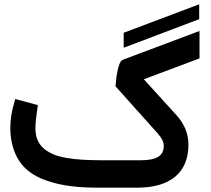

<svg xmlns="http://www.w3.org/2000/svg" viewBox="-20 -869 976 889"><path d="M710.4 -251C729 -230 738.3 -211.4 738.3 -194.3C738.3 -149.4 709 -127 631.3 -127H449.7C417 -127 387.7 -127.9 362.8 -129.4C312.5 -132.3 261.2 -140.1 227.5 -154.3C174.8 -176.8 144 -211.9 144 -275.9C144 -296.4 147 -326.2 152.8 -365.2L155.3 -382.3L50.8 -410.6L45.4 -392.1C33.7 -352.5 27.8 -314 27.8 -276.9C27.8 -188.5 59.1 -121.6 106.9 -81.1C130.9 -61 160.6 -44.4 197.3 -32.2C270 -7.3 343.8 0 442.9 0H614.7C767.6 0 852.5 -68.8 852.5 -199.7C852.5 -249.5 834 -294.9 797.4 -335.4L646 -502L903.8 -598.6V-725.6L548.8 -592.3C536.6 -587.9 529.3 -565.4 523.9 -539.6C520 -521.5 518.6 -507.8 517.1 -491.7C515.1 -475.6 515.1 -472.7 515.1 -469.2ZM902.3 -849.1 552.7 -717.3V-647.9L902.3 -780.3Z"/></svg>

Font: Samim
Style: Bold
Weight: 700
Foundry: DejaVu fonts team - Redesigned by Saber Rastikerdar
Version: Version 4.0.5